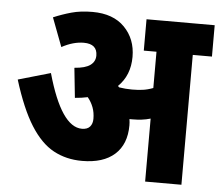

<svg xmlns="http://www.w3.org/2000/svg" viewBox="-48 -685 848 738"><g transform="rotate(5 376.0 -316.0)"><path d="M459 -210Q459 -137 415 -97.5Q371 -58 289 -58Q228 -58 179 -84.5Q130 -111 90 -174.5Q50 -238 16 -348L141 -384Q198 -181 278 -181Q299 -181 309 -192.5Q319 -204 319 -223Q319 -247 311.5 -267Q304 -287 290 -304Q267 -299 241 -297L229 -412Q271 -415 290 -429Q309 -443 309 -466Q309 -511 257 -511Q216 -511 172 -487L130 -598Q163 -612 198.5 -622Q234 -632 280 -632Q360 -632 404 -587Q448 -542 448 -473Q448 -402 402 -357Q404 -355 407 -352Q431 -348 457 -348Q479 -348 498 -350.5Q517 -353 538 -361V-501H489V-622H752V-501H678V0H538V-243Q521 -238 504 -236Q487 -234 470 -234Q464 -234 457 -234Q459 -222 459 -210Z"/></g></svg>

Font: Noto Sans Condensed ExtraBold
Style: Italic
Weight: 800
Width: 3
Italic angle: -12°
Designer: Monotype Design Team
Foundry: Monotype Imaging Inc.
Version: Version 2.013; ttfautohint (v1.8.4.7-5d5b)